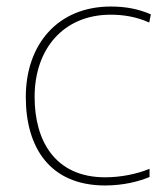

<svg xmlns="http://www.w3.org/2000/svg" viewBox="-20 -558 512 588"><path d="M302 10C357 10 405 -2 438 -16V-41C399 -25 350 -15 302 -15C150 -15 86 -125 86 -261C86 -409 175 -513 319 -513C357 -513 397 -507 437 -489L442 -514C405 -530 367 -538 319 -538C157 -538 59 -422 59 -261C59 -106 133 10 302 10Z"/></svg>

Font: Noto Sans Georgian Thin
Style: Regular
Weight: 100
Designer: Monotype Design Team, Akaki Razmadze
Foundry: Google LLC
Version: Version 2.005